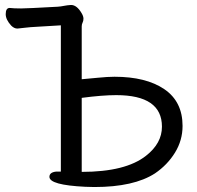

<svg xmlns="http://www.w3.org/2000/svg" viewBox="-20 -735 794 773"><path d="M360 18 323 17Q179 10 179 -23Q179 -41 205 -44H225V-633L125 -627Q103 -626 82 -623.5Q61 -621 50 -620Q37 -620 25 -632Q3 -656 3 -678Q3 -703 19 -703Q35 -701 65 -701Q88 -701 213 -708Q226 -709 238 -711.5Q250 -714 266 -715Q289 -715 308 -683Q316 -670 316 -660Q316 -651 312.5 -644Q309 -637 309 -629V-416Q334 -418 374 -422Q414 -426 441 -426Q568 -426 641.5 -376Q715 -326 715 -228Q715 -170 684.5 -120.5Q654 -71 604 -37Q519 18 360 18ZM309 -43Q486 -43 568 -108Q632 -158 632 -225Q632 -352 448 -352Q392 -352 309 -341Z"/></svg>

Font: LXGW WenKai TC
Style: Bold
Weight: 700
Designer: LXGW / Fontworks Inc.
Foundry: LXGW / Fontworks Inc.
Version: Version 1.330;April 28, 2024